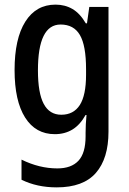

<svg xmlns="http://www.w3.org/2000/svg" viewBox="-20 -570 557 830"><path d="M220 -550Q261 -550 293.5 -531Q326 -512 351 -469H356L366 -540H449V-1Q449 115 394.5 177.5Q340 240 225 240Q140 240 73 207V120Q150 158 228 158Q288 158 319 125Q350 92 350 19V4Q350 -12 351 -33.5Q352 -55 354 -73H350Q326 -30 293 -10Q260 10 217 10Q134 10 88.5 -62Q43 -134 43 -267Q43 -403 89.5 -476.5Q136 -550 220 -550ZM242 -464Q144 -464 144 -266Q144 -168 169 -121Q194 -74 245 -74Q298 -74 325 -116Q352 -158 352 -247V-271Q352 -373 325.5 -418.5Q299 -464 242 -464Z"/></svg>

Font: Noto Sans Gurmukhi Condensed Medium
Style: Regular
Weight: 500
Width: 3
Designer: Jelle Bosma - Monotype Design Team
Foundry: Monotype Imaging Inc.
Version: Version 2.004; ttfautohint (v1.8.4.7-5d5b)